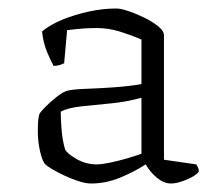

<svg xmlns="http://www.w3.org/2000/svg" viewBox="-20 -793 506 452"><path d="M194 -361Q182 -361 165 -366.5Q148 -372 131 -380Q114 -388 101.5 -395.5Q89 -403 85 -408Q79 -416 74 -438Q69 -460 69 -486Q69 -495 69.5 -504Q70 -513 72 -522Q72 -526 84.5 -539Q97 -552 113.5 -565Q130 -578 141 -580Q155 -583 184.5 -584Q214 -585 249 -587.5Q284 -590 313 -595V-700Q287 -711 261 -719Q235 -727 208 -727Q193 -727 177.5 -726Q162 -725 138 -722L131 -644Q126 -642 120.5 -640Q115 -638 106 -638Q100 -649 91 -670Q82 -691 79 -719Q98 -735 127.5 -747Q157 -759 190 -766Q223 -773 254 -773Q264 -773 282 -767Q300 -761 319.5 -751.5Q339 -742 352.5 -731Q366 -720 366 -710V-417L442 -406Q444 -403 446 -399Q448 -395 448 -389Q441 -379 419 -370Q397 -361 383 -361Q366 -361 350 -374Q334 -387 323 -406Q295 -388 262 -374.5Q229 -361 194 -361ZM207 -406Q219 -406 238.5 -410Q258 -414 278.5 -420Q299 -426 313 -431V-563Q278 -553 240 -549.5Q202 -546 170.5 -542.5Q139 -539 123 -530Q123 -511 125 -487Q127 -463 133 -442Q137 -432 159.5 -419Q182 -406 207 -406Z"/></svg>

Font: Texturina 12pt Thin
Style: Regular
Weight: 250
Designer: Guillermo Torres Carreño
Foundry: Omnibus-Type
Version: Version 1.002